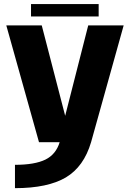

<svg xmlns="http://www.w3.org/2000/svg" viewBox="-20 -722 670 975"><path d="M178 0H283C270.5 41.5 246 71 210.5 88.5C174.5 106 123 115 56 115V233.5C167.5 233.5 253.5 215 314.5 179C375.5 142.5 418 83 442.5 0L608 -593H428L311 -134L192 -593H12ZM137.5 -638.5H481V-701.5H137.5Z"/></svg>

Font: Anybody
Style: Bold
Weight: 700
Designer: Tyler Finck
Foundry: Etcetera Type Company
Version: Version 1.110